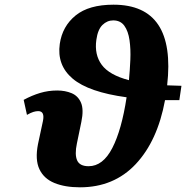

<svg xmlns="http://www.w3.org/2000/svg" viewBox="-20 -789 794 819"><path d="M321 10Q257 10 212 -8.5Q167 -27 148 -67.5Q129 -108 142 -174L163 -272Q172 -315 143 -315Q133 -315 122 -311.5Q111 -308 95 -299L81 -363Q116 -382 151 -392.5Q186 -403 224 -403Q258 -403 285.5 -391.5Q313 -380 325.5 -351Q338 -322 327 -269L308 -177Q298 -130 309 -105Q320 -80 358 -80Q419 -80 459 -157.5Q499 -235 520 -374Q358 -396 290 -453.5Q222 -511 235 -602Q246 -677 302.5 -723Q359 -769 464 -769Q732 -769 693 -425Q722 -424 754 -423L745 -362Q713 -362 684 -362Q652 -188 559 -89Q466 10 321 10ZM391 -619Q382 -556 414 -512.5Q446 -469 530 -447Q534 -489 536 -534Q538 -579 532.5 -617.5Q527 -656 510.5 -679Q494 -702 463 -702Q437 -702 417 -682.5Q397 -663 391 -619Z"/></svg>

Font: Noto Serif SemiCondensed ExtraBold
Style: Italic
Weight: 800
Width: 4
Italic angle: -12°
Designer: Monotype Design Team
Foundry: Monotype Imaging Inc.
Version: Version 2.014; ttfautohint (v1.8.4.7-5d5b)